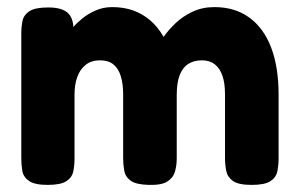

<svg xmlns="http://www.w3.org/2000/svg" viewBox="-20 -512 843 541"><path d="M114 9Q78 9 62 -2Q46 -13 43 -30Q40 -47 40 -67V-417Q40 -437 43.5 -453.5Q47 -470 63 -480.5Q79 -491 116 -491Q153 -491 170 -476.5Q187 -462 187 -429L174 -418Q176 -423 186 -435Q196 -447 212 -460Q228 -473 249.5 -482.5Q271 -492 296 -492Q329 -492 355.5 -482.5Q382 -473 403.5 -454.5Q425 -436 441 -408Q455 -428 475 -447Q495 -466 522.5 -479Q550 -492 584 -492Q642 -492 682.5 -462.5Q723 -433 744 -378Q765 -323 765 -245V-66Q765 -47 761.5 -29.5Q758 -12 742 -1.5Q726 9 689 9Q652 9 636.5 -2Q621 -13 617.5 -30.5Q614 -48 614 -67V-246Q614 -277 607 -298Q600 -319 585.5 -330.5Q571 -342 549 -342Q526 -342 510 -331.5Q494 -321 486 -299.5Q478 -278 478 -245V-66Q478 -46 473 -28.5Q468 -11 451.5 -0.5Q435 10 399 9Q363 8 348 -3Q333 -14 330 -31.5Q327 -49 327 -67V-246Q327 -277 320 -298.5Q313 -320 299 -331Q285 -342 262 -342Q237 -342 221 -329Q205 -316 197.5 -294.5Q190 -273 190 -246V-66Q190 -46 186.5 -29Q183 -12 167 -1.5Q151 9 114 9Z"/></svg>

Font: Fredoka SemiBold
Style: Regular
Weight: 600
Designer: Ben Nathan
Foundry: Milena B. Brandão, Ben Nathan
Version: Version 2.001